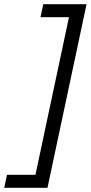

<svg xmlns="http://www.w3.org/2000/svg" viewBox="-81 -734 431 912"><path d="M144.5 158.2H-61L-47.9 96.2H87.4L246.6 -652.3H111.3L124.5 -713.9H330.1Z"/></svg>

Font: Open Sans Hebrew Condensed
Style: Italic
Weight: 400
Width: 3
Italic angle: -12°
Foundry: Ascender Corporation, Yanek Iontef
Version: Version 2.001;PS 002.001;hotconv 1.0.70;makeotf.lib2.5.58329